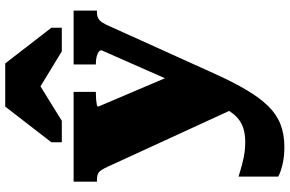

<svg xmlns="http://www.w3.org/2000/svg" viewBox="-202 -636 1081 716"><g transform="rotate(-90 338.0 -277.5)"><path d="M430 -143 361 -33 298 70 77 -411Q69 -429 62.5 -439Q56 -449 47.5 -452.5Q39 -456 24 -456H19V-543H354V-460H350Q336 -460 324.5 -459Q313 -458 306 -456.5Q299 -455 299 -451ZM422 -18Q390 53 360.5 102.5Q331 152 300.5 183Q270 214 233 228.5Q196 243 148 243Q111 243 81 235.5Q51 228 38 220V72Q42 73 61 79Q80 85 108 91Q136 97 167 97Q196 97 218 90Q240 83 257 68Q274 53 287.5 29Q301 5 312 -29L354 -87L509 -439Q509 -445 503 -449.5Q497 -454 485.5 -457Q474 -460 460 -460H456V-543H657V-456H652Q637 -456 628 -451Q619 -446 612 -435Q605 -424 597 -405ZM460 -798H299L166 -626V-587H246L422 -696H326L505 -587H593V-626Z"/></g></svg>

Font: Roboto Serif Black
Style: Regular
Weight: 900
Designer: Greg Gazdowicz
Foundry: Commercial Type
Version: Version 1.008